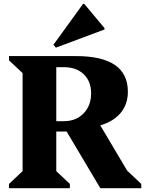

<svg xmlns="http://www.w3.org/2000/svg" viewBox="-20 -983 768 1003"><path d="M27 0V-22L98 -89V-601L27 -668V-690H377Q648 -690 648 -504Q648 -439 611 -394Q574 -349 504 -328L644 -92L718 -22V0H504L328 -296H274V-89L345 -22V0ZM314 -632H274V-350H314Q377 -350 416.5 -390.5Q456 -431 456 -495Q456 -558 417.5 -595Q379 -632 314 -632ZM272 -734 259 -749 414 -963H420L526 -836V-829Z"/></svg>

Font: Platypi
Style: Bold
Weight: 700
Designer: David Sargent
Foundry: Bolt Cutter Type
Version: Version 1.200; ttfautohint (v1.8.4.7-5d5b)